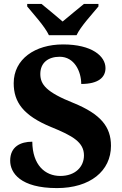

<svg xmlns="http://www.w3.org/2000/svg" viewBox="-20 -951 625 981"><path d="M230 -771H371C392 -816 452 -880 483 -918V-931H409C383 -909 330 -867 300 -841C270 -867 219 -909 192 -931H119V-918C150 -880 209 -816 230 -771ZM271 10C440 10 547 -77 547 -206C547 -303 495 -368 355 -425C217 -480 186 -519 186 -573C186 -631 227 -661 285 -661C360 -661 395 -586 395 -522C483 -522 519 -556 519 -603C519 -664 450 -724 302 -724C159 -724 50 -649 50 -526C50 -430 98 -361 241 -302C352 -257 409 -224 409 -157C409 -99 365 -52 288 -52C210 -52 146 -108 145 -227C85 -227 32 -202 32 -130C32 -68 84 10 271 10Z"/></svg>

Font: Noto Serif Hentaigana Bold
Style: Regular
Weight: 700
Designer: Kazuhiro Yamada
Foundry: nipponia
Version: Version 1.000